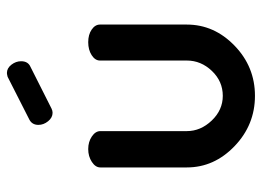

<svg xmlns="http://www.w3.org/2000/svg" viewBox="-121 -628 757 555"><g transform="rotate(-90 257.5 -350.5)"><path d="M51 -189V-439Q51 -453 67 -463.5Q83 -474 104 -474Q125 -474 140.5 -463.5Q156 -453 156 -439V-189Q156 -149 186.5 -117Q217 -85 258 -85Q300 -85 330 -116.5Q360 -148 360 -189V-440Q360 -454 375.5 -464Q391 -474 413 -474Q435 -474 449.5 -464Q464 -454 464 -440V-189Q464 -110 403 -51Q342 8 258 8Q174 8 112.5 -51Q51 -110 51 -189ZM174 -618Q174 -636 189 -644L313 -707Q321 -709 324 -709Q338 -709 348 -696Q358 -683 358 -668Q358 -648 342 -641L221 -580Q215 -577 209 -577Q195 -577 184.5 -590Q174 -603 174 -618Z"/></g></svg>

Font: TerminalDosisSemiBold
Style: Bold
Weight: 600
Designer: EdgarTolentino, PabloImpallari, IginoMarini
Foundry: EdgarTolentino, PabloImpallari, IginoMarini
Version: Version 1.006